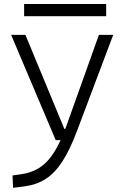

<svg xmlns="http://www.w3.org/2000/svg" viewBox="-20 -689 626 944"><path d="M44.4 234.4 41.5 173.8 90.3 166.5Q151.4 157.2 195.8 119.4Q240.2 81.5 277.8 0H253.9L34.7 -517.6H105L296.4 -55.2H300.8Q303.7 -62.5 306.6 -70.3L466.3 -517.6H536.6L358.9 -45.9Q323.7 47.4 286.9 104.5Q250 161.6 205.3 190.4Q160.6 219.2 102.1 227.1ZM98.6 -609.4V-669.4H502V-609.4Z"/></svg>

Font: CaskaydiaMono NF Light
Style: Regular
Weight: 300
Designer: Aaron Bell
Foundry: Saja Typeworks
Version: Version 2111.001; ttfautohint (v1.8.4);Nerd Fonts 3.1.1